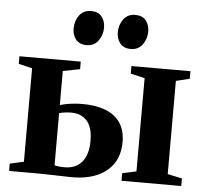

<svg xmlns="http://www.w3.org/2000/svg" viewBox="-53 -812 930 872"><g transform="rotate(5 412.0 -376.0)"><path d="M532 0V-34.5L596 -48.5V-473.5L531.5 -488.5V-523H800.5V-488.5L738.5 -473.5V-48.5L804.5 -34.5V0ZM19.5 0V-33.5L83 -47.5V-473.5L21 -488.5V-523H300.5V-488.5L223 -473.5V-318Q235.5 -322 251 -325Q266.5 -328 285.5 -330Q304.5 -332 326.5 -332Q384.5 -332 428.5 -315.8Q472.5 -299.5 497 -264.8Q521.5 -230 521.5 -175Q521.5 -118.5 495.8 -78.8Q470 -39 421.8 -17.8Q373.5 3.5 306 3.5Q295 3.5 273.8 2.8Q252.5 2 227.8 1.5Q203 1 180.5 0.5Q158 0 144.5 0ZM268.5 -38.5Q319 -38.5 347.5 -71.2Q376 -104 376 -168.5Q376 -231 349.2 -259.8Q322.5 -288.5 279.5 -288.5Q264.5 -288.5 249 -286.5Q233.5 -284.5 223 -281.5V-43.5Q231.5 -41 243.5 -39.8Q255.5 -38.5 268.5 -38.5ZM319.5 -600Q287.5 -600 271.2 -620.2Q255 -640.5 255 -670.5Q255 -705 274.2 -730.5Q293.5 -756 327 -756H328Q360 -756 376.2 -735.8Q392.5 -715.5 392.5 -685.5Q392.5 -652.5 373.5 -626.2Q354.5 -600 320.5 -600ZM521 -600Q489 -600 472.8 -620.2Q456.5 -640.5 456.5 -670.5Q456.5 -705 475.8 -730.5Q495 -756 529 -756H529.5Q561.5 -756 577.8 -735.8Q594 -715.5 594 -685.5Q594 -652.5 575 -626.2Q556 -600 522 -600Z"/></g></svg>

Font: Merriweather 96pt
Style: Bold
Weight: 700
Version: Version 2.100